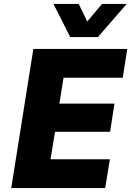

<svg xmlns="http://www.w3.org/2000/svg" viewBox="-20 -953 665 973"><path d="M37 0 149 -705H625L602 -559H302L281 -428H560L538 -285H259L236 -146H537L513 0ZM336 -765 251 -933H379L422 -844L497 -933H622L476 -765Z"/></svg>

Font: Nunito Sans 7pt SemiCondensed Black
Style: Italic
Weight: 900
Width: 4
Italic angle: -9°
Designer: Vernon Adams
Foundry: Vernon Adams
Version: Version 3.101;gftools[0.9.27]